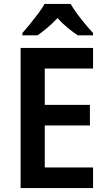

<svg xmlns="http://www.w3.org/2000/svg" viewBox="-20 -958 549 978"><path d="M454 0H85V-714H454V-609H208V-424H438V-319H208V-105H454ZM340 -938Q352 -916 372 -889Q392 -862 413.5 -836Q435 -810 454 -790V-778H376Q352 -794 324.5 -816.5Q297 -839 273 -866Q248 -839 221 -816.5Q194 -794 171 -778H94V-790Q112 -810 133.5 -836.5Q155 -863 175 -889.5Q195 -916 207 -938Z"/></svg>

Font: Noto Sans Malayalam SemiCondensed SemiBold
Style: Regular
Weight: 600
Width: 4
Designer: Jelle Bosma - Monotype Design Team
Foundry: Monotype Imaging Inc.
Version: Version 2.104; ttfautohint (v1.8.4.7-5d5b)